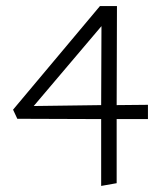

<svg xmlns="http://www.w3.org/2000/svg" viewBox="-20 -433 513 632"><path d="M467 -41H364V170L313 179V-41L37 -42L23 -72L309 -413H365L364 -87L467 -88ZM313 -87 314 -347 91 -84Z"/></svg>

Font: Ysabeau Semilight
Style: Regular
Weight: 300
Designer: Christian Thalmann (Catharsis Fonts)
Version: Version 0.003